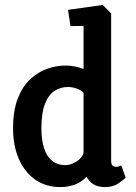

<svg xmlns="http://www.w3.org/2000/svg" viewBox="-20 -755 551 779"><path d="M224 4Q167 4 124 -25.5Q81 -55 57 -109Q33 -163 33 -234Q33 -306 52 -355Q71 -404 102.5 -433.5Q134 -463 171.5 -476Q209 -489 244 -489Q267 -489 285.5 -485Q304 -481 319 -475V-650L266 -649L256 -715L397 -735L431 -700V-101Q431 -88 437 -83Q443 -78 451 -78Q458 -78 464.5 -80.5Q471 -83 472 -84L490 -34Q482 -26 460.5 -11Q439 4 406 4Q377 4 359 -7.5Q341 -19 331 -38Q312 -17 285 -6.5Q258 4 224 4ZM244 -85Q267 -85 289.5 -99Q312 -113 319 -134V-379Q309 -389 291.5 -395.5Q274 -402 255 -402Q226 -402 201.5 -386.5Q177 -371 162.5 -334Q148 -297 148 -234Q148 -188 158.5 -154.5Q169 -121 191 -103Q213 -85 244 -85Z"/></svg>

Font: Kreon Light SemiBold
Style: Regular
Weight: 600
Version: Version 2.002